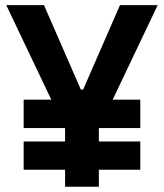

<svg xmlns="http://www.w3.org/2000/svg" viewBox="-20 -713 626 733"><path d="M70.3 -224.1V-332.5H175.8L3.9 -693.4H147.9L288.6 -371.1H297.4L438 -693.4H582L410.2 -332.5H515.6V-224.1H358.4L357.4 -222.2V-172.9H515.6V-64.9H357.4V0H228.5V-64.9H70.3V-172.9H228.5V-222.2L227.5 -224.1Z"/></svg>

Font: CaskaydiaMono NF
Style: Bold
Weight: 700
Designer: Aaron Bell
Foundry: Saja Typeworks
Version: Version 2111.001; ttfautohint (v1.8.4);Nerd Fonts 3.1.1